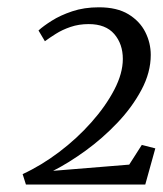

<svg xmlns="http://www.w3.org/2000/svg" viewBox="-20 -928 446 526"><path d="M51 -422.5 42 -451Q93 -474.5 142 -511.5Q191 -548.5 230.2 -592.8Q269.5 -637 293 -682Q316.5 -727 316.5 -766.5Q316.5 -807.5 293 -834.8Q269.5 -862 223 -862Q196 -862 173.2 -854.2Q150.5 -846.5 132.8 -835.2Q115 -824 103 -815L85.5 -844.5Q98.5 -856.5 121.8 -871.2Q145 -886 177.8 -897Q210.5 -908 251 -908Q300.5 -908 331.8 -889Q363 -870 378 -840.2Q393 -810.5 393 -777.5Q393 -729.5 367.5 -681.8Q342 -634 301.5 -591.5Q261 -549 214.5 -515.2Q168 -481.5 125.5 -460L334 -477L368.5 -531L405.5 -521.5L378 -422.5Z"/></svg>

Font: Merriweather 24pt Light
Style: Italic
Weight: 300
Italic angle: -7.8°
Version: Version 2.101